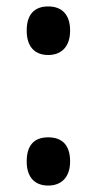

<svg xmlns="http://www.w3.org/2000/svg" viewBox="-20 -630 300 597"><path d="M130 -459C171 -459 198 -485 198 -535C198 -583 174 -610 130 -610C85 -610 63 -583 63 -535C63 -486 87 -459 130 -459ZM130 -53C171 -53 198 -79 198 -128C198 -179 173 -203 130 -203C85 -203 63 -177 63 -128C63 -80 87 -53 130 -53Z"/></svg>

Font: Noto Sans Malayalam UI ExtraCondensed SemiBold
Style: Regular
Weight: 600
Width: 2
Designer: Jelle Bosma - Monotype Design Team
Foundry: Monotype Imaging Inc.
Version: Version 2.104